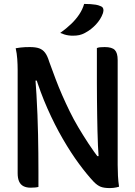

<svg xmlns="http://www.w3.org/2000/svg" viewBox="-20 -949 690 979"><path d="M176 4Q170 6 159 7Q148 8 136 8Q115 8 100 0.5Q85 -7 77.5 -23.5Q70 -40 70 -66Q70 -131 70 -197.5Q70 -264 70 -330Q70 -396 70 -462.5Q70 -529 70 -594Q70 -619 68 -648Q66 -677 60 -703Q72 -705 83.5 -706.5Q95 -708 107 -708.5Q119 -709 132 -709Q162 -709 180 -702.5Q198 -696 210 -680Q222 -664 231 -634Q247 -590 263 -547.5Q279 -505 297 -464Q315 -423 335 -382Q355 -341 379 -300.5Q403 -260 430.5 -218Q458 -176 491 -133L451 -153H507L484 -130Q481 -169 479.5 -206.5Q478 -244 477 -282Q476 -320 475.5 -359Q475 -398 474.5 -440Q474 -482 474 -527Q474 -573 474 -616.5Q474 -660 474 -704Q481 -707 490 -708Q499 -709 514 -709Q551 -709 565.5 -694Q580 -679 580 -643Q580 -577 580 -510.5Q580 -444 580 -377Q580 -310 580 -243Q580 -176 580 -108Q580 -80 581.5 -52Q583 -24 587 3Q581 5 573.5 6.5Q566 8 558 9Q550 10 540 10Q511 10 494 3.5Q477 -3 459 -21Q424 -58 383 -113.5Q342 -169 300.5 -240.5Q259 -312 222 -395.5Q185 -479 157 -571L191 -538H141L159 -568Q163 -517 166 -465.5Q169 -414 171 -363.5Q173 -313 174 -264Q175 -215 175.5 -167.5Q176 -120 176 -74Q176 -53 176 -34Q176 -15 176 4ZM409 -929Q427 -929 441.5 -928Q456 -927 468.5 -925Q481 -923 492 -918Q504 -914 506.5 -904Q509 -894 505 -882Q499 -865 490 -851Q481 -837 469.5 -824.5Q458 -812 444 -801Q430 -790 413 -781Q398 -773 384 -770Q370 -767 351 -767Q340 -767 329.5 -768.5Q319 -770 309 -773Q299 -776 287 -781Q319 -804 343 -827Q367 -850 384 -875.5Q401 -901 409 -929Z"/></svg>

Font: Recursive Casual Medium
Style: Regular
Weight: 500
Version: Version 1.047